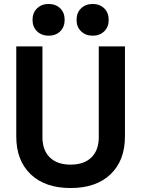

<svg xmlns="http://www.w3.org/2000/svg" viewBox="-20 -934 712 968"><path d="M62 -246V-700H194V-242Q194 -177 231 -140.5Q268 -104 336 -104Q404 -104 441 -140.5Q478 -177 478 -242V-700H610V-246Q610 -125 537.5 -55.5Q465 14 336 14Q207 14 134.5 -55.5Q62 -125 62 -246ZM447 -754Q412 -754 389 -776Q366 -798 366 -834Q366 -870 389 -892Q412 -914 447 -914Q483 -914 505.5 -892Q528 -870 528 -834Q528 -798 505.5 -776Q483 -754 447 -754ZM225 -754Q190 -754 167 -776Q144 -798 144 -834Q144 -870 167 -892Q190 -914 225 -914Q261 -914 283.5 -892Q306 -870 306 -834Q306 -798 283.5 -776Q261 -754 225 -754Z"/></svg>

Font: Rootstock Sans Headline
Style: Bold
Weight: 700
Designer: Florian Karsten
Foundry: Florian Karsten
Version: Version 2.000;FEAKit 1.0